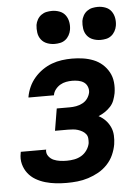

<svg xmlns="http://www.w3.org/2000/svg" viewBox="-53 -784 607 834"><g transform="rotate(-5 250.0 -367.0)"><path d="M205 8Q181 8 157.5 5.5Q134 3 111.5 -3.5Q89 -10 69.5 -21.5Q50 -33 36.5 -50.5Q23 -68 17 -90.5Q11 -113 16 -138L17 -144H128L127 -142Q125 -127 134 -115Q143 -103 156 -97.5Q169 -92 183.5 -90Q198 -88 213 -88Q229 -88 245.5 -91Q262 -94 276.5 -102.5Q291 -111 301 -125.5Q311 -140 314 -156Q315 -167 314 -177.5Q313 -188 306.5 -196Q300 -204 291 -209Q282 -214 272.5 -217Q263 -220 252 -221Q241 -222 230 -222H173L189 -318H246Q260 -318 274 -320.5Q288 -323 301.5 -330Q315 -337 323.5 -349Q332 -361 335 -375Q337 -388 332 -400.5Q327 -413 316.5 -420Q306 -427 292.5 -429.5Q279 -432 266 -432Q253 -432 239.5 -429.5Q226 -427 214 -420Q202 -413 193 -401.5Q184 -390 182 -377V-376H71V-379Q75 -401 84.5 -422Q94 -443 109.5 -461Q125 -479 144.5 -492.5Q164 -506 185.5 -514Q207 -522 229.5 -525Q252 -528 274 -528Q298 -528 321.5 -524.5Q345 -521 366.5 -512.5Q388 -504 405 -489Q422 -474 433 -454Q444 -434 446.5 -410Q449 -386 445 -362Q442 -347 436.5 -332Q431 -317 420 -305Q409 -293 395.5 -284Q382 -275 367 -269Q384 -260 396.5 -247Q409 -234 417 -217Q425 -200 426 -180Q427 -160 424 -141Q420 -118 410 -95.5Q400 -73 382.5 -54.5Q365 -36 343.5 -24Q322 -12 298.5 -4.5Q275 3 251.5 5.5Q228 8 205 8ZM405 -598Q388 -598 372 -604Q356 -610 346 -623Q336 -636 333.5 -653Q331 -670 333 -687Q335 -699 341.5 -710.5Q348 -722 358.5 -729.5Q369 -737 381 -739.5Q393 -742 405 -742Q422 -742 438 -736Q454 -730 463.5 -717Q473 -704 476 -687Q479 -670 476 -653Q474 -641 467.5 -629.5Q461 -618 451 -610.5Q441 -603 429 -600.5Q417 -598 405 -598ZM205 -598Q188 -598 172 -604Q156 -610 146 -623Q136 -636 133.5 -653Q131 -670 133 -687Q135 -699 141.5 -710.5Q148 -722 158.5 -729.5Q169 -737 181 -739.5Q193 -742 205 -742Q222 -742 238 -736Q254 -730 263.5 -717Q273 -704 276 -687Q279 -670 276 -653Q274 -641 267.5 -629.5Q261 -618 251 -610.5Q241 -603 229 -600.5Q217 -598 205 -598Z"/></g></svg>

Font: Iosevka Term Curly
Style: Bold Italic
Weight: 700
Italic angle: -9°
Designer: Belleve Invis
Foundry: Belleve Invis
Version: Version 32.3.0